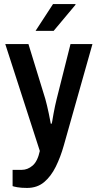

<svg xmlns="http://www.w3.org/2000/svg" viewBox="-20 -743 480 945"><path d="M113 182Q84 182 65 178.5Q46 175 42 173V93H87Q116 93 140.5 72Q165 51 176 0L6 -526H120L203 -256Q207 -242 211.5 -223Q216 -204 220 -185Q224 -166 226.5 -152Q229 -138 230 -134H234Q236 -138 238 -151.5Q240 -165 243.5 -183.5Q247 -202 251 -221.5Q255 -241 259 -256L327 -526H435L294 -27Q278 30 254.5 77.5Q231 125 197 153.5Q163 182 113 182ZM155 -591 241 -723H351L352 -720L244 -591Z"/></svg>

Font: Archivo Narrow SemiBold
Style: Regular
Weight: 600
Designer: Hector Gatti
Foundry: Omnibus-Type
Version: Version 3.002